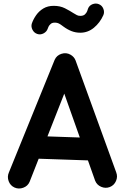

<svg xmlns="http://www.w3.org/2000/svg" viewBox="-20 -1013 712 1102"><path d="M63.5 63.4Q87.8 74 113.5 64.5Q139.2 55.1 149.8 30.8L348.9 -475.6L525.9 23.8Q535.6 48.5 560.6 59.2Q585.6 69.9 610.2 60.5Q634.9 50.8 645.8 25.8Q656.7 0.9 647 -23.8L413.6 -666.4Q405.6 -687.3 384.4 -699.3Q360.1 -713 332.5 -704.1Q304.9 -695.2 293.6 -669.4L30.9 -22.9Q20.3 1.3 29.7 26.9Q39.2 52.4 63.5 63.4ZM570.3 -150.9Q573 -177.4 555.6 -198Q538.2 -218.6 511.4 -221.3L183 -232.5Q156.5 -235.2 135.9 -217.8Q115.2 -200.4 112.5 -173.6Q109.9 -147.1 127.4 -126.5Q145 -105.8 171.5 -103.1L499.9 -91.9Q526.7 -89.2 547.2 -106.8Q567.6 -124.4 570.3 -150.9ZM194 -818.1Q212 -812 230 -821.4Q248 -830.8 254.2 -849.2Q254.6 -851.4 258.4 -859.7Q262.2 -867.9 270.8 -875.5Q279.4 -883.1 294.1 -883.1Q309.6 -883.1 320.6 -876.6Q331.7 -870.1 343.8 -860.7Q366.6 -843.8 390.3 -834.5Q413.9 -825.2 440.9 -825.2Q484.3 -825.2 519 -853.8Q553.8 -882.4 573.4 -926.4Q580.7 -943.7 573.2 -962.6Q565.8 -981.6 547.7 -988.9Q530.4 -996.2 511.3 -989Q492.2 -981.7 485.2 -963.3Q484.3 -959.2 480.5 -949.2Q476.7 -939.2 467.5 -930.5Q458.4 -921.9 440.9 -921.9Q429.4 -921.9 421.2 -926.3Q413 -930.7 402.6 -937Q380.5 -951.4 352.8 -965.5Q325.1 -979.5 288.6 -979.5Q254 -979.5 229.2 -964.6Q204.3 -949.7 187.9 -926.5Q171.5 -903.3 162.8 -878.3Q157.1 -860.6 166.3 -842.4Q175.5 -824.2 194 -818.1Z"/></svg>

Font: Mikhak VF
Style: Regular
Weight: 100
Designer: Amin Abedi
Version: Version 3.001